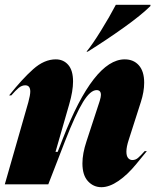

<svg xmlns="http://www.w3.org/2000/svg" viewBox="-30 -767 646 799"><path d="M96 -386Q96 -412 75 -412Q61 -412 48 -401.5Q35 -391 17 -370H8Q62 -438 108 -479Q154 -520 202 -520Q234 -520 254 -497Q274 -474 274 -428Q274 -388 258 -333L201 -135H210L231 -189Q360 -520 489 -520Q526 -520 548 -495Q570 -470 570 -423Q570 -385 556 -342L506 -186Q496 -156 496 -136Q496 -118 503 -109.5Q510 -101 521 -101Q534 -101 544.5 -110Q555 -119 572 -138H581Q575 -131 538 -85.5Q501 -40 463 -14Q425 12 392 12Q359 12 336 -13Q313 -38 313 -87Q313 -128 330 -179L385 -347Q390 -364 390 -372Q390 -392 372 -392Q346 -392 315.5 -342.5Q285 -293 240 -178L171 0H-10L88 -342Q96 -372 96 -386ZM452 -747H596V-742Q559 -705 485.5 -652.5Q412 -600 335 -552H330Q354 -581 390.5 -640Q427 -699 452 -747Z"/></svg>

Font: Nyght Serif Dark Italic
Style: Regular
Weight: 800
Italic angle: -16°
Designer: Maksym Kobuzan
Version: Version 0.400